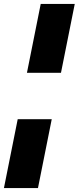

<svg xmlns="http://www.w3.org/2000/svg" viewBox="-42 -762 400 976"><path d="M165 -742H338L268 -392H95ZM48 -156H221L151 194H-22Z"/></svg>

Font: Montserrat Alternates ExtraBold
Style: Italic
Weight: 800
Italic angle: -11.3°
Designer: Julieta Ulanovsky
Foundry: Julieta Ulanovsky
Version: Version 7.200